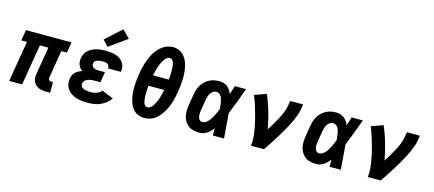

<svg xmlns="http://www.w3.org/2000/svg" viewBox="-56 -1343 4312 1906"><g transform="rotate(15 2100.0 -390.5)"><path d="M453 8Q432 8 411.5 5Q391 2 373 -5.5Q355 -13 340.5 -26Q326 -39 317.5 -56.5Q309 -74 307.5 -94.5Q306 -115 310 -136L357 -420H270L200 0H67L137 -420H79L97 -530H566L547 -420H490L443 -136Q442 -129 443 -122.5Q444 -116 448 -111Q452 -106 458 -104Q464 -102 471 -102H490V8Z M874 8Q844 8 814.5 5Q785 2 757.5 -7Q730 -16 706 -31Q682 -46 665.5 -69Q649 -92 643 -121Q637 -150 642 -180Q645 -198 653 -215.5Q661 -233 675.5 -246Q690 -259 707.5 -268Q725 -277 743 -283Q729 -292 718 -305Q707 -318 701 -334Q695 -350 694 -368.5Q693 -387 696 -405Q699 -427 710.5 -448.5Q722 -470 740 -486Q758 -502 780 -512Q802 -522 824.5 -528Q847 -534 870 -536Q893 -538 915 -538Q941 -538 966 -535.5Q991 -533 1014.5 -526Q1038 -519 1058.5 -506.5Q1079 -494 1093.5 -475Q1108 -456 1114 -432Q1120 -408 1116 -383Q1116 -380 1115.5 -378Q1115 -376 1115 -374H983Q983 -375 983 -375.5Q983 -376 983 -377Q985 -389 979.5 -400.5Q974 -412 963.5 -418Q953 -424 940.5 -426Q928 -428 915 -428Q907 -428 898 -427.5Q889 -427 880.5 -425.5Q872 -424 863 -421.5Q854 -419 846 -414Q838 -409 832.5 -401.5Q827 -394 826 -385Q823 -372 829 -359.5Q835 -347 846 -340.5Q857 -334 870.5 -332Q884 -330 898 -330H963L945 -222H880Q870 -222 859 -221Q848 -220 837.5 -218Q827 -216 816.5 -212Q806 -208 796.5 -201.5Q787 -195 781 -185Q775 -175 773 -165Q771 -153 775 -142.5Q779 -132 787 -124.5Q795 -117 805.5 -113Q816 -109 827.5 -106.5Q839 -104 850.5 -103Q862 -102 874 -102Q889 -102 904.5 -104Q920 -106 934.5 -111Q949 -116 963 -125Q977 -134 987 -147L1105 -98Q1086 -70 1058.5 -48.5Q1031 -27 1000.5 -14Q970 -1 937.5 3.5Q905 8 874 8ZM923 -580 866 -640 1030 -789 1106 -711Z M1456 8Q1435 8 1414.5 3Q1394 -2 1376 -12Q1358 -22 1344.5 -37Q1331 -52 1321 -69.5Q1311 -87 1304 -106.5Q1297 -126 1292.5 -146Q1288 -166 1285.5 -187Q1283 -208 1282 -229.5Q1281 -251 1282 -273Q1283 -295 1284.5 -316.5Q1286 -338 1289 -359.5Q1292 -381 1295 -403Q1300 -431 1306 -459Q1312 -487 1320.5 -514Q1329 -541 1340 -568Q1351 -595 1366 -620.5Q1381 -646 1400.5 -669Q1420 -692 1444.5 -709.5Q1469 -727 1497 -736.5Q1525 -746 1553 -746Q1585 -746 1614.5 -733Q1644 -720 1664.5 -698Q1685 -676 1697.5 -647.5Q1710 -619 1716.5 -589Q1723 -559 1725.5 -527Q1728 -495 1727 -462Q1726 -429 1722.5 -396.5Q1719 -364 1714 -332Q1709 -304 1703 -276Q1697 -248 1689 -221Q1681 -194 1669.5 -167.5Q1658 -141 1643 -115.5Q1628 -90 1608.5 -66.5Q1589 -43 1565 -25.5Q1541 -8 1512.5 0Q1484 8 1456 8ZM1432 -423H1594Q1595 -438 1596.5 -453Q1598 -468 1598.5 -483Q1599 -498 1599 -512.5Q1599 -527 1598 -542Q1597 -557 1595 -571.5Q1593 -586 1588.5 -599.5Q1584 -613 1573.5 -623Q1563 -633 1548 -633Q1532 -633 1519 -622.5Q1506 -612 1496 -598.5Q1486 -585 1479 -571Q1472 -557 1466 -542Q1460 -527 1455 -512.5Q1450 -498 1446 -483Q1442 -468 1438.5 -453Q1435 -438 1432 -423ZM1461 -102Q1477 -102 1490 -112.5Q1503 -123 1513 -136.5Q1523 -150 1530 -164Q1537 -178 1543 -193Q1549 -208 1554 -222.5Q1559 -237 1563 -252Q1567 -267 1570.5 -282Q1574 -297 1577 -312H1415Q1414 -297 1412.5 -282Q1411 -267 1410.5 -252Q1410 -237 1410 -222.5Q1410 -208 1411 -193Q1412 -178 1414 -163.5Q1416 -149 1420.5 -135.5Q1425 -122 1435.5 -112Q1446 -102 1461 -102Z M2023 8Q1993 8 1963.5 1.5Q1934 -5 1911 -21.5Q1888 -38 1873 -62.5Q1858 -87 1851.5 -115Q1845 -143 1846 -173.5Q1847 -204 1852 -234L1870 -344Q1874 -370 1882 -394.5Q1890 -419 1904 -442Q1918 -465 1938.5 -484.5Q1959 -504 1983 -516Q2007 -528 2032.5 -533Q2058 -538 2084 -538Q2107 -538 2128.5 -531.5Q2150 -525 2167 -511.5Q2184 -498 2196 -480Q2208 -462 2216 -442Q2223 -464 2230.5 -486Q2238 -508 2245 -530H2360Q2334 -461 2308.5 -392Q2283 -323 2255 -255Q2261 -191 2265 -127.5Q2269 -64 2275 0H2160Q2160 -18 2160 -36.5Q2160 -55 2160 -74Q2147 -57 2132 -42Q2117 -27 2099.5 -15.5Q2082 -4 2062.5 2Q2043 8 2023 8ZM2023 -102Q2041 -102 2058 -112.5Q2075 -123 2088 -138Q2101 -153 2110.5 -169.5Q2120 -186 2128.5 -203Q2137 -220 2144.5 -237.5Q2152 -255 2159 -273Q2158 -289 2156 -305Q2154 -321 2151.5 -336.5Q2149 -352 2145 -367.5Q2141 -383 2133.5 -396Q2126 -409 2113 -418.5Q2100 -428 2084 -428Q2066 -428 2050 -418Q2034 -408 2024 -392.5Q2014 -377 2008.5 -360Q2003 -343 2000 -326L1982 -216Q1980 -204 1978.5 -192.5Q1977 -181 1977.5 -169Q1978 -157 1980 -145.5Q1982 -134 1987 -124.5Q1992 -115 2001.5 -108.5Q2011 -102 2023 -102Z M2552 0Q2557 -33 2555.5 -65.5Q2554 -98 2549.5 -130Q2545 -162 2539 -193.5Q2533 -225 2525.5 -255.5Q2518 -286 2509.5 -316.5Q2501 -347 2492 -377Q2483 -407 2472.5 -436.5Q2462 -466 2450 -495L2571 -538Q2606 -458 2630 -373Q2654 -288 2671 -201Q2692 -234 2712 -267.5Q2732 -301 2750 -335Q2768 -369 2783 -404.5Q2798 -440 2804 -477L2813 -530H2946L2938 -477Q2932 -445 2920.5 -413.5Q2909 -382 2895 -351.5Q2881 -321 2865 -291Q2849 -261 2832 -231.5Q2815 -202 2797 -172.5Q2779 -143 2761 -114.5Q2743 -86 2724 -57Q2705 -28 2685 0Z M3223 8Q3193 8 3163.5 1.5Q3134 -5 3111 -21.5Q3088 -38 3073 -62.5Q3058 -87 3051.5 -115Q3045 -143 3046 -173.5Q3047 -204 3052 -234L3070 -344Q3074 -370 3082 -394.5Q3090 -419 3104 -442Q3118 -465 3138.5 -484.5Q3159 -504 3183 -516Q3207 -528 3232.5 -533Q3258 -538 3284 -538Q3307 -538 3328.5 -531.5Q3350 -525 3367 -511.5Q3384 -498 3396 -480Q3408 -462 3416 -442Q3423 -464 3430.5 -486Q3438 -508 3445 -530H3560Q3534 -461 3508.5 -392Q3483 -323 3455 -255Q3461 -191 3465 -127.5Q3469 -64 3475 0H3360Q3360 -18 3360 -36.5Q3360 -55 3360 -74Q3347 -57 3332 -42Q3317 -27 3299.5 -15.5Q3282 -4 3262.5 2Q3243 8 3223 8ZM3223 -102Q3241 -102 3258 -112.5Q3275 -123 3288 -138Q3301 -153 3310.5 -169.5Q3320 -186 3328.5 -203Q3337 -220 3344.5 -237.5Q3352 -255 3359 -273Q3358 -289 3356 -305Q3354 -321 3351.5 -336.5Q3349 -352 3345 -367.5Q3341 -383 3333.5 -396Q3326 -409 3313 -418.5Q3300 -428 3284 -428Q3266 -428 3250 -418Q3234 -408 3224 -392.5Q3214 -377 3208.5 -360Q3203 -343 3200 -326L3182 -216Q3180 -204 3178.5 -192.5Q3177 -181 3177.5 -169Q3178 -157 3180 -145.5Q3182 -134 3187 -124.5Q3192 -115 3201.5 -108.5Q3211 -102 3223 -102Z M3752 0Q3757 -33 3755.5 -65.5Q3754 -98 3749.5 -130Q3745 -162 3739 -193.5Q3733 -225 3725.5 -255.5Q3718 -286 3709.5 -316.5Q3701 -347 3692 -377Q3683 -407 3672.5 -436.5Q3662 -466 3650 -495L3771 -538Q3806 -458 3830 -373Q3854 -288 3871 -201Q3892 -234 3912 -267.5Q3932 -301 3950 -335Q3968 -369 3983 -404.5Q3998 -440 4004 -477L4013 -530H4146L4138 -477Q4132 -445 4120.5 -413.5Q4109 -382 4095 -351.5Q4081 -321 4065 -291Q4049 -261 4032 -231.5Q4015 -202 3997 -172.5Q3979 -143 3961 -114.5Q3943 -86 3924 -57Q3905 -28 3885 0Z"/></g></svg>

Font: Iosevka Curly Slab XBdEx
Style: Italic
Weight: 800
Width: 7
Italic angle: -9°
Monospace: yes
Designer: Belleve Invis
Foundry: Belleve Invis
Version: Version 11.1.0; ttfautohint (v1.8.3)